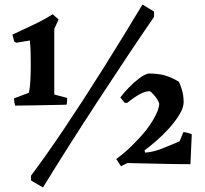

<svg xmlns="http://www.w3.org/2000/svg" viewBox="-20 -725 905 849"><path d="M47 -258Q42 -274 42 -290L108 -315Q113 -340 114.5 -372Q116 -404 116 -435Q116 -461 115.5 -490Q115 -519 112 -546L52 -536L43 -541L35 -572Q77 -591 127 -615Q177 -639 213 -662L239 -639L220 -597V-307L277 -292Q277 -285 276.5 -277Q276 -269 274 -262Q244 -261 203 -260.5Q162 -260 120 -259Q78 -258 47 -258ZM170 104 117 73V52Q184 -37 265.5 -158.5Q347 -280 435 -420Q523 -560 610 -705L661 -674V-650Q607 -572 543.5 -476.5Q480 -381 413.5 -279.5Q347 -178 284.5 -79.5Q222 19 170 104ZM515 10 494 -22Q536 -51 587 -105Q631 -150 657.5 -195.5Q684 -241 684 -267Q678 -285 663 -302.5Q648 -320 641 -322Q623 -321 604 -311.5Q585 -302 568.5 -290Q552 -278 542 -270H532L512 -294Q526 -313 548 -336Q570 -359 593.5 -377Q617 -395 636 -400Q679 -400 709 -391.5Q739 -383 770 -364Q775 -358 783.5 -331Q792 -304 792 -273Q792 -249 773.5 -218.5Q755 -188 727.5 -157.5Q700 -127 670.5 -101.5Q641 -76 619 -60L622 -50Q658 -53 695 -67.5Q732 -82 774 -100L791 -141Q811 -139 828 -131L822 1Q752 1 682 -1Q612 -3 543 -4Z"/></svg>

Font: Labrada
Style: Bold
Weight: 700
Designer: Mercedes Jáuregui
Foundry: Omnibus-Type Team
Version: Version 1.000; ttfautohint (v1.8.4.7-5d5b)